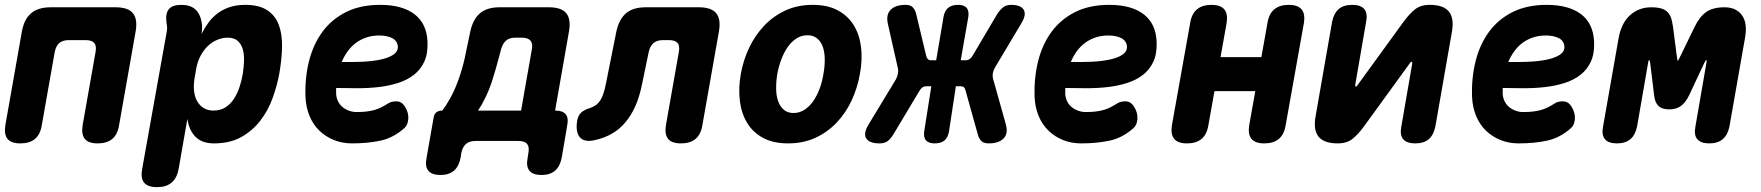

<svg xmlns="http://www.w3.org/2000/svg" viewBox="-25 -580 7245 790"><path d="M59 10Q21 10 6 -8.5Q-9 -27 -3 -65L65 -450Q74 -501 103 -525.5Q132 -550 183 -550H451Q502 -550 522 -525.5Q542 -501 533 -450L465 -65Q459 -27 437 -8.5Q415 10 377 10Q339 10 324 -8.5Q309 -27 315 -65L368 -365Q373 -391 363 -403Q353 -415 327 -415H259Q233 -415 219 -403Q205 -391 200 -365L147 -65Q141 -27 119 -8.5Q97 10 59 10Z M804 -440Q816 -464 832 -486Q848 -508 869.5 -524.5Q891 -541 919.5 -550.5Q948 -560 984 -560Q1040 -560 1073 -539Q1106 -518 1121 -480.5Q1136 -443 1135.5 -390.5Q1135 -338 1124 -276Q1115 -227 1096.5 -176Q1078 -125 1046 -83.5Q1014 -42 967.5 -16Q921 10 855 10Q807 10 780 -16.5Q753 -43 746 -91L710 115Q703 153 681 171.5Q659 190 621 190Q583 190 568 171.5Q553 153 560 115L661 -449Q663 -459 662.5 -468Q662 -477 660 -487Q655 -524 669.5 -542Q684 -560 721 -560Q758 -560 778.5 -541.5Q799 -523 805 -487Q807 -478 806.5 -463.5Q806 -449 804 -440ZM912 -425Q890 -425 868.5 -416Q847 -407 829.5 -390Q812 -373 799.5 -349Q787 -325 782 -295L775 -255Q771 -229 773.5 -205.5Q776 -182 786 -164Q796 -146 813 -135.5Q830 -125 853 -125Q883 -125 904 -139Q925 -153 939 -175.5Q953 -198 961.5 -225Q970 -252 974 -277Q978 -302 979 -328Q980 -354 974.5 -375.5Q969 -397 954 -411Q939 -425 912 -425Z M1640 -143Q1657 -117 1655 -91Q1653 -65 1639 -53Q1594 -13 1541.5 -1.5Q1489 10 1423 10Q1383 10 1348.5 -4Q1314 -18 1288.5 -43Q1263 -68 1248.5 -103Q1234 -138 1232 -180Q1229 -259 1246.5 -328.5Q1264 -398 1302 -449.5Q1340 -501 1399 -530.5Q1458 -560 1539 -560Q1630 -560 1680.5 -521.5Q1731 -483 1734 -408Q1736 -360 1721 -327Q1706 -294 1678.5 -272.5Q1651 -251 1614 -239Q1577 -227 1534.5 -222Q1492 -217 1446.5 -217Q1401 -217 1358 -218V-194Q1359 -177 1366 -163Q1373 -149 1384.5 -139.5Q1396 -130 1411 -124.5Q1426 -119 1442 -119Q1465 -119 1482 -121Q1499 -123 1514 -127Q1529 -131 1543 -138Q1557 -145 1573 -155Q1585 -163 1606 -163Q1627 -163 1640 -143ZM1381 -325Q1425 -324 1467 -326Q1509 -328 1541.5 -335Q1574 -342 1593.5 -355Q1613 -368 1612 -389Q1611 -400 1605.5 -408.5Q1600 -417 1590 -422.5Q1580 -428 1566 -431Q1552 -434 1535 -434Q1507 -434 1483 -426Q1459 -418 1439.5 -403.5Q1420 -389 1405.5 -369Q1391 -349 1381 -325Z M1787 140Q1752 140 1737.5 122.5Q1723 105 1730 70L1759 -95Q1761 -110 1770 -117.5Q1779 -125 1794 -125H1795Q1809 -143 1827 -175Q1845 -207 1860.5 -249.5Q1876 -292 1887 -340L1910 -450Q1921 -501 1950 -525.5Q1979 -550 2030 -550H2234Q2285 -550 2305 -525.5Q2325 -501 2316 -450L2259 -125H2260Q2290 -125 2302.5 -110Q2315 -95 2309 -65L2286 70Q2279 105 2258.5 122.5Q2238 140 2203 140Q2168 140 2153.5 122.5Q2139 105 2146 70L2149 50Q2154 25 2144 12.5Q2134 0 2108 0H1932Q1906 0 1892 12.5Q1878 25 1873 50L1870 70Q1863 105 1842.5 122.5Q1822 140 1787 140ZM2163 -375Q2168 -401 2157.5 -413Q2147 -425 2122 -425H2096Q2070 -425 2056.5 -412.5Q2043 -400 2036 -375L2027 -341Q2015 -295 2001.5 -252.5Q1988 -210 1971.5 -177Q1955 -144 1942 -125H2119Z M2511 -450Q2522 -501 2551 -525.5Q2580 -550 2631 -550H2851Q2902 -550 2922 -525.5Q2942 -501 2933 -450L2865 -65Q2859 -27 2837 -8.5Q2815 10 2777 10Q2739 10 2724 -8.5Q2709 -27 2715 -65L2768 -365Q2773 -391 2763 -403Q2753 -415 2727 -415H2704Q2678 -415 2663.5 -402.5Q2649 -390 2644 -365L2616 -230Q2606 -181 2589 -143Q2572 -105 2548.5 -77Q2525 -49 2494.5 -31Q2464 -13 2425 -4Q2380 7 2361 -15Q2342 -37 2350 -85Q2354 -105 2366 -116.5Q2378 -128 2404 -136Q2418 -141 2428 -148.5Q2438 -156 2445.5 -168Q2453 -180 2458 -195.5Q2463 -211 2467 -230Z M3218 10Q3156 10 3114 -13Q3072 -36 3048.5 -75.5Q3025 -115 3019 -166.5Q3013 -218 3023 -275Q3033 -332 3057.5 -383.5Q3082 -435 3119.5 -474.5Q3157 -514 3207 -537Q3257 -560 3319 -560Q3381 -560 3423 -537Q3465 -514 3488.5 -475Q3512 -436 3518 -384.5Q3524 -333 3513 -275Q3503 -218 3479 -166.5Q3455 -115 3417.5 -75.5Q3380 -36 3330 -13Q3280 10 3218 10ZM3240 -115Q3264 -115 3284.5 -128Q3305 -141 3320.5 -163Q3336 -185 3347 -214Q3358 -243 3363 -275Q3369 -308 3368.5 -337Q3368 -366 3360.5 -387.5Q3353 -409 3337 -422Q3321 -435 3297 -435Q3273 -435 3252.5 -422Q3232 -409 3216.5 -387Q3201 -365 3190 -336Q3179 -307 3173 -275Q3168 -243 3168.5 -214Q3169 -185 3177 -163Q3185 -141 3200.5 -128Q3216 -115 3240 -115Z M3652 -29Q3640 -9 3627.5 0.5Q3615 10 3594 10Q3553 10 3539.5 -10Q3526 -30 3549 -68L3661 -253Q3667 -264 3669.5 -277Q3672 -290 3669 -301L3628 -483Q3620 -520 3640 -540Q3660 -560 3701 -560Q3721 -560 3731 -549.5Q3741 -539 3745 -521L3786 -350Q3788 -342 3792.5 -337Q3797 -332 3807 -332H3827L3857 -509Q3861 -535 3876 -547.5Q3891 -560 3917 -560Q3942 -560 3952.5 -547.5Q3963 -535 3959 -509L3928 -332H3948Q3957 -332 3964.5 -337Q3972 -342 3977 -351L4078 -522Q4089 -539 4102 -549.5Q4115 -560 4135 -560Q4175 -560 4187 -540Q4199 -520 4178 -485L4070 -304Q4063 -293 4060.5 -280.5Q4058 -268 4061 -256L4114 -67Q4124 -30 4104 -10Q4084 10 4043 10Q4023 10 4013 0.5Q4003 -9 3998 -28L3948 -207Q3946 -216 3941.5 -220.5Q3937 -225 3928 -225H3908L3880 -41Q3876 -15 3861.5 -2.5Q3847 10 3821 10Q3796 10 3785 -2.5Q3774 -15 3778 -41L3807 -225H3787Q3777 -225 3770.5 -220.5Q3764 -216 3758 -206Z M4640 -143Q4657 -117 4655 -91Q4653 -65 4639 -53Q4594 -13 4541.5 -1.5Q4489 10 4423 10Q4383 10 4348.5 -4Q4314 -18 4288.5 -43Q4263 -68 4248.5 -103Q4234 -138 4232 -180Q4229 -259 4246.5 -328.5Q4264 -398 4302 -449.5Q4340 -501 4399 -530.5Q4458 -560 4539 -560Q4630 -560 4680.5 -521.5Q4731 -483 4734 -408Q4736 -360 4721 -327Q4706 -294 4678.5 -272.5Q4651 -251 4614 -239Q4577 -227 4534.5 -222Q4492 -217 4446.5 -217Q4401 -217 4358 -218V-194Q4359 -177 4366 -163Q4373 -149 4384.5 -139.5Q4396 -130 4411 -124.5Q4426 -119 4442 -119Q4465 -119 4482 -121Q4499 -123 4514 -127Q4529 -131 4543 -138Q4557 -145 4573 -155Q4585 -163 4606 -163Q4627 -163 4640 -143ZM4381 -325Q4425 -324 4467 -326Q4509 -328 4541.5 -335Q4574 -342 4593.5 -355Q4613 -368 4612 -389Q4611 -400 4605.5 -408.5Q4600 -417 4590 -422.5Q4580 -428 4566 -431Q4552 -434 4535 -434Q4507 -434 4483 -426Q4459 -418 4439.5 -403.5Q4420 -389 4405.5 -369Q4391 -349 4381 -325Z M4859 10Q4822 10 4806.5 -8.5Q4791 -27 4797 -65L4872 -485Q4878 -523 4900 -541.5Q4922 -560 4960 -560Q4997 -560 5012.5 -541.5Q5028 -523 5022 -485L4997 -345H5165L5190 -485Q5196 -523 5218 -541.5Q5240 -560 5278 -560Q5315 -560 5330.5 -541.5Q5346 -523 5340 -485L5265 -65Q5259 -27 5237 -8.5Q5215 10 5177 10Q5140 10 5124.5 -8.5Q5109 -27 5115 -65L5140 -205H4972L4947 -65Q4941 -27 4919 -8.5Q4897 10 4859 10Z M5456 -490Q5463 -525 5483 -542.5Q5503 -560 5539 -560Q5574 -560 5588.5 -542.5Q5603 -525 5596 -490L5551 -230Q5551 -224 5553 -224Q5556 -224 5557.5 -225.5Q5559 -227 5561 -230L5749 -489Q5773 -522 5796.5 -541Q5820 -560 5858 -560Q5914 -560 5936.5 -532.5Q5959 -505 5949 -449L5881 -60Q5874 -25 5854 -7.5Q5834 10 5798 10Q5763 10 5748.5 -7.5Q5734 -25 5741 -60L5786 -320Q5785 -326 5783 -326Q5781 -326 5779.5 -324.5Q5778 -323 5776 -320L5588 -61Q5564 -28 5540.5 -9Q5517 10 5479 10Q5423 10 5400.5 -17.5Q5378 -45 5388 -101Z M6440 -143Q6457 -117 6455 -91Q6453 -65 6439 -53Q6394 -13 6341.5 -1.5Q6289 10 6223 10Q6183 10 6148.5 -4Q6114 -18 6088.5 -43Q6063 -68 6048.5 -103Q6034 -138 6032 -180Q6029 -259 6046.5 -328.5Q6064 -398 6102 -449.5Q6140 -501 6199 -530.5Q6258 -560 6339 -560Q6430 -560 6480.5 -521.5Q6531 -483 6534 -408Q6536 -360 6521 -327Q6506 -294 6478.5 -272.5Q6451 -251 6414 -239Q6377 -227 6334.5 -222Q6292 -217 6246.5 -217Q6201 -217 6158 -218V-194Q6159 -177 6166 -163Q6173 -149 6184.5 -139.5Q6196 -130 6211 -124.5Q6226 -119 6242 -119Q6265 -119 6282 -121Q6299 -123 6314 -127Q6329 -131 6343 -138Q6357 -145 6373 -155Q6385 -163 6406 -163Q6427 -163 6440 -143ZM6181 -325Q6225 -324 6267 -326Q6309 -328 6341.5 -335Q6374 -342 6393.5 -355Q6413 -368 6412 -389Q6411 -400 6405.5 -408.5Q6400 -417 6390 -422.5Q6380 -428 6366 -431Q6352 -434 6335 -434Q6307 -434 6283 -426Q6259 -418 6239.5 -403.5Q6220 -389 6205.5 -369Q6191 -349 6181 -325Z M7091 -60Q7084 -25 7063.5 -7.5Q7043 10 7008 10Q6973 10 6958.5 -7.5Q6944 -25 6951 -60L6996 -320Q6998 -332 6996 -333Q6993 -333 6987 -320L6925 -188Q6911 -159 6892 -144.5Q6873 -130 6843 -130Q6813 -130 6798.5 -144.5Q6784 -159 6781 -188L6765 -320Q6763 -332 6761 -333H6760Q6758 -332 6756 -320L6711 -60Q6704 -25 6683.5 -7.5Q6663 10 6628 10Q6593 10 6578.5 -7.5Q6564 -25 6571 -60L6634 -418Q6645 -484 6681.5 -517Q6718 -550 6769 -550Q6795 -550 6811 -545Q6827 -540 6837 -529.5Q6847 -519 6851.5 -504Q6856 -489 6859 -468L6873 -359Q6877 -329 6878 -329L6879 -330Q6880 -330 6894 -359L6947 -468Q6967 -510 6994.5 -530Q7022 -550 7071 -550Q7118 -550 7142 -518Q7166 -486 7155 -424Z"/></svg>

Font: Maple Mono ExtraBold
Style: Italic
Weight: 800
Italic angle: -10°
Monospace: yes
Designer: subframe7536
Version: Version 7.200